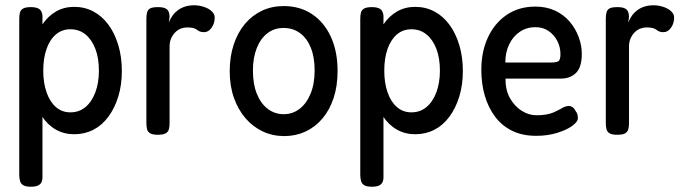

<svg xmlns="http://www.w3.org/2000/svg" viewBox="-20 -501 2609 728"><path d="M261 8Q223 8 192 -9.5Q161 -27 139.5 -59.5Q118 -92 106.5 -136.5Q95 -181 95 -234Q95 -288 107 -332Q119 -376 140.5 -408Q162 -440 192.5 -457.5Q223 -475 261 -475Q301 -475 334 -457.5Q367 -440 391 -407.5Q415 -375 428.5 -330Q442 -285 442 -232Q442 -179 428.5 -135Q415 -91 391 -58.5Q367 -26 334 -9Q301 8 261 8ZM97 207Q78 207 68.5 201.5Q59 196 56 185.5Q53 175 53 161V-429Q53 -443 55.5 -453Q58 -463 67.5 -468.5Q77 -474 97 -474Q118 -474 128.5 -467Q139 -460 141 -442V161Q142 175 139 185.5Q136 196 126 201.5Q116 207 97 207ZM247 -75Q280 -75 304 -95Q328 -115 341.5 -151Q355 -187 355 -233Q355 -281 341.5 -316Q328 -351 304 -370.5Q280 -390 247 -390Q215 -390 192 -370.5Q169 -351 156.5 -315.5Q144 -280 144 -233Q144 -187 156.5 -151Q169 -115 192 -95Q215 -75 247 -75Z M578 10Q559 10 549.5 4.5Q540 -1 537.5 -11.5Q535 -22 535 -36V-430Q535 -445 538 -455Q541 -465 550 -469.5Q559 -474 579 -474Q597 -474 606.5 -469.5Q616 -465 619.5 -456.5Q623 -448 623 -437L620 -416Q626 -430 634 -441.5Q642 -453 654 -462Q666 -471 681.5 -476Q697 -481 717 -481Q727 -481 737.5 -479Q748 -477 758.5 -473Q769 -469 776.5 -463.5Q784 -458 789 -451Q794 -444 794 -434Q794 -412 782 -395.5Q770 -379 754 -379Q744 -379 738 -381.5Q732 -384 727 -388Q722 -392 713.5 -394.5Q705 -397 689 -397Q677 -397 665.5 -392.5Q654 -388 644.5 -378.5Q635 -369 629 -355.5Q623 -342 623 -325V-34Q623 -20 620 -10Q617 0 607.5 5Q598 10 578 10Z M1058 15Q1014 15 976.5 -2.5Q939 -20 911 -52.5Q883 -85 867 -130Q851 -175 851 -231Q851 -286 866 -331.5Q881 -377 908 -409.5Q935 -442 972.5 -460Q1010 -478 1056 -478Q1117 -478 1163 -447.5Q1209 -417 1234.5 -361.5Q1260 -306 1260 -232Q1260 -175 1245 -129.5Q1230 -84 1202.5 -51.5Q1175 -19 1138 -2Q1101 15 1058 15ZM1056 -68Q1089 -68 1115.5 -88Q1142 -108 1157.5 -145.5Q1173 -183 1173 -234Q1173 -284 1158.5 -320Q1144 -356 1117.5 -375.5Q1091 -395 1055 -395Q1020 -395 994 -375Q968 -355 953.5 -318.5Q939 -282 939 -233Q939 -182 954 -145Q969 -108 995.5 -88Q1022 -68 1056 -68Z M1554 8Q1516 8 1485 -9.5Q1454 -27 1432.5 -59.5Q1411 -92 1399.5 -136.5Q1388 -181 1388 -234Q1388 -288 1400 -332Q1412 -376 1433.5 -408Q1455 -440 1485.5 -457.5Q1516 -475 1554 -475Q1594 -475 1627 -457.5Q1660 -440 1684 -407.5Q1708 -375 1721.5 -330Q1735 -285 1735 -232Q1735 -179 1721.5 -135Q1708 -91 1684 -58.5Q1660 -26 1627 -9Q1594 8 1554 8ZM1390 207Q1371 207 1361.5 201.5Q1352 196 1349 185.5Q1346 175 1346 161V-429Q1346 -443 1348.5 -453Q1351 -463 1360.5 -468.5Q1370 -474 1390 -474Q1411 -474 1421.5 -467Q1432 -460 1434 -442V161Q1435 175 1432 185.5Q1429 196 1419 201.5Q1409 207 1390 207ZM1540 -75Q1573 -75 1597 -95Q1621 -115 1634.5 -151Q1648 -187 1648 -233Q1648 -281 1634.5 -316Q1621 -351 1597 -370.5Q1573 -390 1540 -390Q1508 -390 1485 -370.5Q1462 -351 1449.5 -315.5Q1437 -280 1437 -233Q1437 -187 1449.5 -151Q1462 -115 1485 -95Q1508 -75 1540 -75Z M2013 14Q1960 14 1921 -5.5Q1882 -25 1856.5 -59.5Q1831 -94 1818 -139Q1805 -184 1805 -236Q1805 -305 1830 -359Q1855 -413 1901 -444.5Q1947 -476 2010 -476Q2052 -476 2085 -460.5Q2118 -445 2140 -419Q2162 -393 2174 -361Q2186 -329 2186 -297Q2186 -246 2164 -224.5Q2142 -203 2107 -203H1897Q1896 -160 1913.5 -129Q1931 -98 1958 -81Q1985 -64 2014 -64Q2036 -64 2052 -67Q2068 -70 2079.5 -75Q2091 -80 2100 -85Q2109 -90 2116.5 -94Q2124 -98 2133 -99Q2142 -100 2149.5 -95.5Q2157 -91 2162 -81Q2168 -73 2169.5 -67Q2171 -61 2171 -53Q2171 -39 2149.5 -23.5Q2128 -8 2092 3Q2056 14 2013 14ZM1896 -264H2070Q2088 -264 2096.5 -268.5Q2105 -273 2105 -296Q2105 -323 2093 -346Q2081 -369 2060 -383.5Q2039 -398 2010 -398Q1977 -398 1951 -380.5Q1925 -363 1910.5 -332.5Q1896 -302 1896 -264Z M2320 10Q2301 10 2291.5 4.5Q2282 -1 2279.5 -11.5Q2277 -22 2277 -36V-430Q2277 -445 2280 -455Q2283 -465 2292 -469.5Q2301 -474 2321 -474Q2339 -474 2348.5 -469.5Q2358 -465 2361.5 -456.5Q2365 -448 2365 -437L2362 -416Q2368 -430 2376 -441.5Q2384 -453 2396 -462Q2408 -471 2423.5 -476Q2439 -481 2459 -481Q2469 -481 2479.5 -479Q2490 -477 2500.5 -473Q2511 -469 2518.5 -463.5Q2526 -458 2531 -451Q2536 -444 2536 -434Q2536 -412 2524 -395.5Q2512 -379 2496 -379Q2486 -379 2480 -381.5Q2474 -384 2469 -388Q2464 -392 2455.5 -394.5Q2447 -397 2431 -397Q2419 -397 2407.5 -392.5Q2396 -388 2386.5 -378.5Q2377 -369 2371 -355.5Q2365 -342 2365 -325V-34Q2365 -20 2362 -10Q2359 0 2349.5 5Q2340 10 2320 10Z"/></svg>

Font: Fredoka SemiCondensed
Style: Regular
Weight: 400
Width: 4
Designer: Ben Nathan
Foundry: Milena B. Brandão, Ben Nathan
Version: Version 2.001